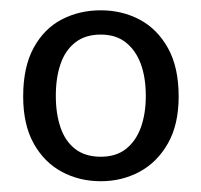

<svg xmlns="http://www.w3.org/2000/svg" viewBox="-20 -621 385 367"><path d="M172.7 -274.6Q131.7 -274.6 98 -292.7Q64.3 -310.9 44.3 -346.9Q24.3 -382.9 24.3 -436.6Q24.3 -493 44.3 -529.6Q64.3 -566.2 98 -583.8Q131.7 -601.3 172.7 -601.3Q213.1 -601.3 246.8 -583.6Q280.5 -565.8 301 -529.2Q321.5 -492.6 321.5 -436.6Q321.5 -382.9 301 -346.9Q280.5 -310.9 246.8 -292.7Q213.1 -274.6 172.7 -274.6ZM172.7 -321.4Q201.7 -321.4 220.6 -336.2Q239.6 -351 249.2 -377.3Q258.7 -403.6 258.7 -437.6Q258.7 -472.6 249.2 -498.6Q239.6 -524.7 220.6 -539.8Q201.7 -554.9 172.7 -554.9Q142.9 -554.9 123.8 -539.8Q104.6 -524.7 95.7 -498.6Q86.7 -472.6 86.7 -437.6Q86.7 -403.6 95.7 -377.3Q104.6 -351 123.8 -336.2Q142.9 -321.4 172.7 -321.4Z"/></svg>

Font: Murecho Thin
Style: Regular
Weight: 100
Designer: Neil Summerour
Foundry: Positype
Version: Version 1.010